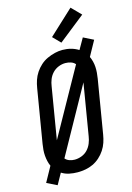

<svg xmlns="http://www.w3.org/2000/svg" viewBox="-153 -1058 815 1185"><g transform="rotate(-15 254.5 -466.0)"><path d="M62 53 -3 21 50 -75Q43 -90 39 -107.5Q35 -125 33.5 -143Q32 -161 33.5 -180Q35 -199 38 -217L95 -559Q99 -584 107 -608Q115 -632 129.5 -654Q144 -676 164 -694Q184 -712 208 -723Q232 -734 256.5 -740Q281 -746 306 -746Q334 -746 360 -739Q386 -732 408 -718L448 -788L512 -756L459 -660Q466 -645 470.5 -627.5Q475 -610 476 -592Q477 -574 475.5 -555Q474 -536 471 -518L414 -176Q410 -151 402 -127Q394 -103 379.5 -81Q365 -59 345 -41Q325 -23 301.5 -12Q278 -1 253 3.5Q228 8 203 8Q176 8 149.5 2.5Q123 -3 101 -17ZM129 -216 365 -639Q354 -652 337 -657.5Q320 -663 302 -663Q280 -663 258 -654Q236 -645 220 -628Q204 -611 195.5 -589.5Q187 -568 184 -546ZM205 -72Q227 -72 249.5 -80.5Q272 -89 288 -106Q304 -123 313 -145Q322 -167 325 -189L380 -519L145 -96Q155 -84 171 -78Q187 -72 205 -72ZM312 -791 265 -839 422 -985 481 -925Z"/></g></svg>

Font: Iosevka Curly Slab MdObl
Style: Regular
Weight: 500
Italic angle: -9°
Monospace: yes
Designer: Belleve Invis
Foundry: Belleve Invis
Version: Version 11.0.0; ttfautohint (v1.8.3)